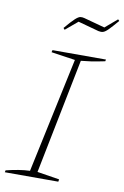

<svg xmlns="http://www.w3.org/2000/svg" viewBox="-94 -907 622 962"><g transform="rotate(10 217.0 -426.5)"><path d="M1 0 3 -10Q35 -18 65.5 -23Q96 -28 124 -29L249 -615L127 -633L130 -644H402L400 -635Q357 -626 329.5 -622Q302 -618 279 -616L162 -30L275 -12L273 0ZM172 -755 165 -763Q197 -801 213 -815.5Q229 -830 238.5 -831.5Q248 -833 259 -830L366 -801L427 -853L434 -846Q405 -812 389.5 -796.5Q374 -781 363.5 -778Q353 -775 340 -778L234 -807Z"/></g></svg>

Font: Piazzolla Thin
Style: Italic
Weight: 100
Italic angle: -11.3°
Designer: Juan Pablo del Peral
Foundry: Huerta Tipografica
Version: Version 1.330